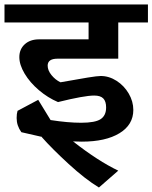

<svg xmlns="http://www.w3.org/2000/svg" viewBox="-42 -658 678 854"><path d="M170 -366Q170 -345 187 -324Q204 -303 227 -292Q305 -306 348 -313Q391 -320 406 -320Q443 -320 476.5 -298.5Q510 -277 530.5 -242Q551 -207 551 -169Q551 -103 489.5 -65.5Q428 -28 322 -28L283 -29Q394 58 484 101L398 176Q337 139 263 71Q189 3 144 -48L145 -49L53 -70Q32 -99 32 -133Q32 -152 36 -165L128 -214L183 -124Q260 -112 319 -112Q381 -112 405.5 -128Q430 -144 430 -180Q430 -207 417.5 -220Q405 -233 377 -233Q333 -233 216 -204Q171 -223 131 -257Q91 -291 67.5 -330.5Q44 -370 44 -404Q44 -439 68 -461Q92 -483 132 -483H352V-558H-22V-638H616V-558H484V-397H214Q170 -397 170 -366Z"/></svg>

Font: AmikoBold
Style: Bold
Weight: 700
Designer: Pablo Impallari, Rodrigo Fuenzalida, Andres Torresi
Foundry: Impallari Type
Version: Version 1.000; ttfautohint (v1.3)